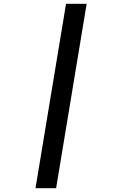

<svg xmlns="http://www.w3.org/2000/svg" viewBox="-20 -843 640 1006"><path d="M166 143 326 -823H434L274 143Z"/></svg>

Font: Iosevka Aile Semibold Oblique
Style: Regular
Weight: 600
Italic angle: -9°
Designer: Belleve Invis
Foundry: Belleve Invis
Version: Version 31.1.0; ttfautohint (v1.8.4)